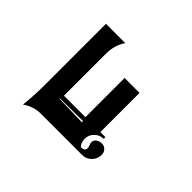

<svg xmlns="http://www.w3.org/2000/svg" viewBox="-62 -661 710 710"><g transform="rotate(-45 293.0 -306.0)"><path d="M79.6 -474.6Q132.1 -468.8 187.5 -468.8H507.8V-367.7Q474.6 -390.6 429.7 -390.6H210V-278.3H415V-200.2H210V-173.8H201.2Q201.2 -194.3 186.5 -209.1Q171.9 -223.9 151.4 -223.9Q133.3 -223.9 119.4 -212.2Q119.4 -191.4 134.5 -191.2Q139.6 -191.2 147.3 -194.2Q155 -197.3 160.2 -197.3Q171.6 -197.3 178.1 -187.3Q184.6 -177.2 184.6 -166.3Q184.6 -154.1 175.7 -145.5Q166.7 -137 154.3 -137Q132.8 -137 117.7 -151.9Q102.5 -166.7 102.5 -187.7V-405.3Q102.5 -424.1 96.1 -442.6Q89.6 -461.2 79.6 -474.6ZM187.5 -274.4H193.4L192.4 -394.5L190.2 -394Z"/></g></svg>

Font: AgreloyInT3
Style: Medium
Weight: 400
Designer: gluk
Foundry: gluk
Version: Version 0.27